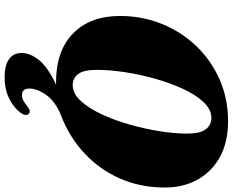

<svg xmlns="http://www.w3.org/2000/svg" viewBox="-106 -648 985 812"><g transform="rotate(90 386.0 -241.5)"><path d="M492.5 -714Q580.5 -714 643 -679.8Q705.5 -645.5 739 -585.2Q772.5 -525 772.5 -447.5Q772.5 -342 734 -255.8Q695.5 -169.5 628 -106.8Q560.5 -44 472.5 -9.5Q410.5 14.5 382.2 53.5Q354 92.5 354 126Q354 157.5 381.5 157.5Q393.5 157.5 404.8 151.8Q416 146 427.5 136Q436 129.5 442.8 126.5Q449.5 123.5 456.5 126Q463.5 128.5 465.5 138.5Q467.5 148.5 455.5 164.5Q435 192.5 395.8 211.8Q356.5 231 307 231Q255.5 231 229.5 212.2Q203.5 193.5 203.5 159.5Q203.5 122.5 234 85Q264.5 47.5 338 13Q333 13.5 327 13.5Q194 13.5 120.5 -59Q47 -131.5 47 -257Q47 -350 80 -432.5Q113 -515 173 -578.2Q233 -641.5 314.5 -677.8Q396 -714 492.5 -714ZM275 -160Q275 -102.5 292.8 -79.8Q310.5 -57 339 -57Q374.5 -57 405.5 -90.2Q436.5 -123.5 462 -177.8Q487.5 -232 506 -296.8Q524.5 -361.5 534.5 -425.2Q544.5 -489 544.5 -540Q544.5 -596.5 526 -620Q507.5 -643.5 478.5 -643.5Q443 -643.5 412 -611Q381 -578.5 356 -524.8Q331 -471 312.8 -406.8Q294.5 -342.5 284.8 -278Q275 -213.5 275 -160Z"/></g></svg>

Font: Fraunces 72pt Soft Black
Style: Italic
Weight: 900
Italic angle: -16°
Version: Version 1.000;[b76b70a41]